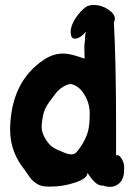

<svg xmlns="http://www.w3.org/2000/svg" viewBox="-20 -763 535 768"><path d="M279.3 -608.4Q262.7 -608.4 262.7 -634.8Q262.7 -661.1 282.7 -690.9Q302.7 -720.7 324.2 -735.4Q335.9 -743.2 355.5 -743.2Q384.8 -743.2 412.1 -725.6Q439.5 -708 439.5 -687.5Q439.5 -679.7 435.5 -674.8Q444.3 -514.6 444.3 -253.9V-140.6Q448.2 -142.6 449.2 -142.6Q458 -142.6 467.3 -127Q476.6 -111.3 476.6 -95.7V-85Q476.6 -35.2 442.4 -20.5Q432.6 -15.6 419.9 -15.6Q413.1 -15.6 406.7 -16.6Q400.4 -17.6 396.5 -19.5L392.6 -20.5H389.6Q375 -20.5 361.3 -32.7Q347.7 -44.9 339.4 -57.6Q331.1 -70.3 330.1 -70.3Q329.1 -70.3 329.1 -68.4Q328.1 -48.8 280.3 -32.7Q232.4 -16.6 181.6 -16.6Q165 -16.6 157.2 -17.6Q140.6 -19.5 127 -28.3Q113.3 -37.1 106.4 -44.9Q99.6 -52.7 90.8 -65.9Q82 -79.1 79.1 -83Q20.5 -154.3 20.5 -244.1V-252Q25.4 -436.5 154.3 -523.4Q192.4 -548.8 232.4 -548.8Q244.1 -548.8 256.8 -546.4Q269.5 -543.9 277.8 -541.5Q286.1 -539.1 299.3 -534.7Q312.5 -530.3 318.4 -528.3Q318.4 -536.1 317.9 -551.3Q317.4 -566.4 317.4 -575.2Q317.4 -588.9 318.4 -588.9Q319.3 -589.8 321.3 -627Q321.3 -627.9 323.2 -632.8V-635.7Q299.8 -608.4 279.3 -608.4ZM264.6 -426.8H262.7Q251 -426.8 232.9 -416Q214.8 -405.3 203.1 -389.6Q175.8 -355.5 164.6 -335.4Q153.3 -315.4 149.4 -284.2Q146.5 -267.6 146.5 -255.9Q146.5 -231.4 163.1 -205.1Q175.8 -184.6 190.9 -174.3Q206.1 -164.1 237.3 -152.3Q253.9 -145.5 265.6 -145.5Q277.3 -145.5 285.2 -153.3Q293 -161.1 307.6 -183.6Q326.2 -213.9 332.5 -239.7Q338.9 -265.6 338.9 -309.6Q338.9 -349.6 317.4 -384.8Q295.9 -419.9 264.6 -426.8Z"/></svg>

Font: Essays1743
Style: Bold
Weight: 700
Designer: Based on the typeface in a 1743 English translation of the essays of Montaigne.  PostScript/TrueType font designed by Jo
Version: Version 002.100